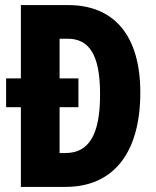

<svg xmlns="http://www.w3.org/2000/svg" viewBox="-20 -734 612 754"><path d="M248 -714H62V-426H4V-313H62V0H237C425 0 531 -133 531 -371C531 -593 429 -714 248 -714ZM245 -582C331 -582 373 -518 373 -364C373 -207 331 -133 236 -133H214V-313H288V-426H214V-582Z"/></svg>

Font: Noto Sans Lao UI ExtCond ExtBd
Style: Regular
Weight: 800
Width: 2
Designer: Monotype Design Team
Foundry: Monotype Imaging Inc.
Version: Version 2.000